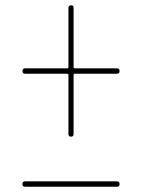

<svg xmlns="http://www.w3.org/2000/svg" viewBox="-20 -670 540 730"><path d="M75.2 40Q65.4 40 65.4 29.8Q65.4 19.5 75.2 19.5H424.8Q434.6 19.5 434.6 29.8Q434.6 40 424.8 40ZM75.2 -389.6Q65.4 -389.6 65.4 -399.9Q65.4 -410.2 75.2 -410.2H235.4Q240.2 -410.2 240.2 -415V-639.6Q240.2 -649.4 250 -649.9Q259.8 -650.4 259.8 -639.6V-415Q259.8 -410.2 264.6 -410.2H424.8Q434.6 -410.2 434.6 -399.9Q434.6 -389.6 424.8 -389.6H264.6Q259.8 -389.6 259.8 -384.8V-160.2Q259.8 -150.4 250 -150.4Q240.2 -150.4 240.2 -160.2V-384.8Q240.2 -389.6 235.4 -389.6Z"/></svg>

Font: Rounded-X Mgen+ 1m thin
Style: Regular
Weight: 100
Designer: [Source Han Sans]
Ryoko NISHIZUKA  (kana & ideographs); Paul D. Hunt (Latin, Greek & Cyrillic); Wenlong ZHANG  (bopomofo
Version: Version 1.059.20150602